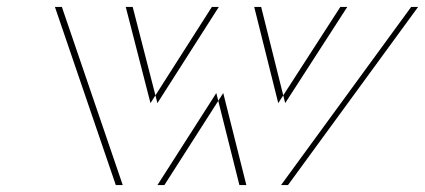

<svg xmlns="http://www.w3.org/2000/svg" viewBox="-20 -533 1224 553"><path d="M453.5 0H333.5L158.2 -513H362.2L433.4 -236L610.2 -513H732.2L801.4 -236L980.2 -513H1184.2L809.5 0H689.5L623 -265ZM433.5 0 603 -265 669.5 0H789.5L1164.2 -513H960.2L781.4 -236L712.2 -513H590.2L413.4 -236L342.2 -513H138.2L313.5 0Z"/></svg>

Font: Hussar Plate
Style: Obl
Weight: 700
Foundry: Cannot Into Space Fonts
Version: Version 0.798247